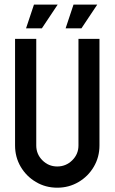

<svg xmlns="http://www.w3.org/2000/svg" viewBox="-20 -829 509 853"><path d="M421.9 -182.6Q421.9 -130.9 396.7 -88.1Q371.6 -45.4 328.9 -20.3Q286.1 4.9 234.4 4.9Q182.6 4.9 139.9 -20.3Q97.2 -45.4 72 -88.1Q46.9 -130.9 46.9 -182.6V-656.2H141.1V-182.6Q141.1 -144 168.5 -116.7Q195.8 -89.4 234.4 -89.4Q272.9 -89.4 300.8 -116.7Q328.6 -144 328.6 -182.6V-656.2H421.9ZM130.9 -808.6H236.3L166 -703.1H95.7ZM306.6 -808.6H412.1L341.8 -703.1H271.5Z"/></svg>

Font: Lambda
Style: Regular
Weight: 400
Designer: GGBotNet
Version: 0.22